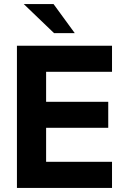

<svg xmlns="http://www.w3.org/2000/svg" viewBox="-20 -921 616 941"><path d="M63 -697H529V-569H206V-422H510.5V-294.5H206V-128H529V0H63ZM96.5 -901H242.5L346.5 -758.5H245Z"/></svg>

Font: HK Grotesk ExtraBold
Style: Regular
Weight: 800
Designer: Alfredo Marco Pradil
Foundry: Hanken Design Co.
Version: Version 3.001